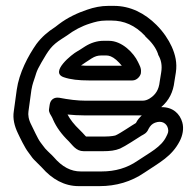

<svg xmlns="http://www.w3.org/2000/svg" viewBox="-20 -573 644 654"><path d="M197 -310C220 -302 248 -299 283 -299H431C446 -299 458 -313 460 -324V-326C462 -341 455 -351 450 -362C436 -392 396 -434 351 -434H332C311 -434 289 -427 270 -415C255 -405 245 -399 243 -398C226 -389 148 -327 197 -310ZM256 -350C268 -358 273 -362 292 -374C303 -381 313 -384 324 -384H343C351 -384 362 -381 376 -369C384 -362 390 -355 395 -349H290C277 -349 266 -349 256 -350ZM529 -208C556 -231 570 -260 574 -295L579 -326C584 -359 577 -387 565 -414C554 -438 537 -464 513 -488C473 -528 424 -553 368 -553H349C324 -553 300 -548 277 -540C244 -529 210 -513 181 -491C177 -488 172 -484 168 -481C143 -465 122 -447 104 -423C76 -383 45 -325 37 -267L27 -194C23 -169 29 -144 41 -119C48 -104 65 -69 76 -55C84 -45 89 -36 95 -30L123 -2C157 37 199 61 248 61H319C375 61 427 46 472 15C524 -20 565 -40 592 -92C602 -111 607 -135 601 -156C593 -185 569 -209 529 -208ZM463 -180C455 -172 449 -166 443 -154C429 -146 390 -119 374 -112C372 -111 358 -108 338 -108H273L270 -111C264 -118 258 -124 252 -130C232 -149 219 -166 210 -183C229 -181 248 -180 266 -180H458ZM273 -230C243 -230 213 -234 182 -240C176 -241 153 -243 149 -215L147 -201C146 -196 148 -190 150 -186C154 -179 158 -173 161 -165C172 -140 190 -115 214 -92C227 -79 239 -58 265 -58H331C354 -58 372 -60 389 -67C407 -75 446 -101 462 -111C469 -115 480 -119 486 -134C492 -145 498 -151 508 -155C532 -164 548 -152 552 -136C555 -125 552 -119 547 -109C530 -72 489 -53 448 -25C413 -1 373 11 326 11H255C222 11 192 -4 163 -38C157 -45 147 -53 134 -67C129 -73 125 -79 118 -88C108 -101 94 -134 87 -147C77 -166 75 -182 77 -194L87 -267C89 -278 91 -286 93 -292C104 -322 101 -326 121 -360C146 -403 155 -418 191 -441C197 -445 202 -448 208 -452C232 -470 258 -484 287 -493C303 -498 319 -503 341 -503H360C402 -503 440 -487 474 -451L475 -449C497 -429 511 -410 518 -390C518 -389 519 -387 519 -386C529 -369 533 -350 529 -326L524 -295C521 -267 510 -250 489 -237C482 -233 475 -230 465 -230Z"/></svg>

Font: AppleStorm
Style: XbdOutIta
Weight: 800
Foundry: Cannot Into Space Fonts
Version: Version 1.01